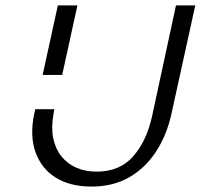

<svg xmlns="http://www.w3.org/2000/svg" viewBox="-20 -678 739 707"><path d="M317 9Q239 9 186 -23.5Q133 -56 111 -117Q89 -178 106 -259L110 -276H180L177 -258Q168 -208 176 -169Q184 -130 206 -102.5Q228 -75 261 -60.5Q294 -46 336 -46Q421 -46 470.5 -102.5Q520 -159 540 -250L628 -658H699L612 -262Q595 -182 555 -120.5Q515 -59 455.5 -25Q396 9 317 9ZM137 -402 193 -658H265L209 -402Z"/></svg>

Font: Ysabeau Office
Style: Italic
Weight: 400
Italic angle: -12°
Designer: Christian Thalmann (Catharsis Fonts)
Version: Version 2.001;gftools[0.9.30]; featfreeze: tnum,lnum,ss02